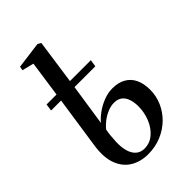

<svg xmlns="http://www.w3.org/2000/svg" viewBox="-240 -897 1001 1001"><g transform="rotate(-45 260.5 -396.5)"><path d="M179.5 -279Q195 -298.5 221.8 -318.2Q248.5 -338 281.8 -351.2Q315 -364.5 349.5 -364.5Q392 -364.5 422.2 -347.5Q452.5 -330.5 468 -298.2Q483.5 -266 483.5 -220Q483.5 -174.5 465.5 -133Q447.5 -91.5 414.8 -59.2Q382 -27 337 -8Q292 11 238 11Q183.5 11 141.8 -14Q100 -39 80.5 -89.8Q61 -140.5 72 -218L115 -508.5H41.5L47 -547.5H120.5L149 -746.5L84.5 -762.5L88.5 -784.5L236.5 -804L254.5 -793.5L219.5 -547.5H373.5L367.5 -508.5H214ZM301.5 -305.5Q277.5 -305.5 253 -295Q228.5 -284.5 208 -268.5Q187.5 -252.5 174 -235Q170.5 -216.5 168.5 -195.2Q166.5 -174 165.5 -154.5Q164 -114.5 172.5 -85Q181 -55.5 199.5 -39.5Q218 -23.5 245.5 -23.5Q285.5 -23.5 315.8 -49.5Q346 -75.5 362.5 -116.5Q379 -157.5 379 -202Q379 -232 371.2 -255.2Q363.5 -278.5 346.5 -292Q329.5 -305.5 301.5 -305.5Z"/></g></svg>

Font: Merriweather 96pt
Style: Italic
Weight: 400
Italic angle: -7.8°
Version: Version 2.101